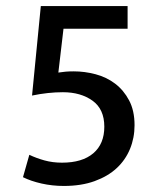

<svg xmlns="http://www.w3.org/2000/svg" viewBox="-20 -606 525 635"><path d="M402 -586V-511H190L173 -366Q185 -368 197 -369Q209 -370 224 -370Q260 -370 296 -360.5Q332 -351 360.5 -329.5Q389 -308 407 -274Q425 -240 425 -192Q425 -150 410 -113.5Q395 -77 366 -50Q337 -23 293 -7Q249 9 191 9Q153 9 117.5 1Q82 -7 56 -20L77 -94Q100 -83 127 -75.5Q154 -68 185 -68Q252 -68 288.5 -99Q325 -130 325 -187Q325 -245 286 -273Q247 -301 188 -301Q139 -301 86 -290L115 -586Z"/></svg>

Font: Mukta Mahee Medium
Style: Regular
Weight: 500
Designer: Shuchita Grover, Noopur Datye, Girish Dalvi, Yashodeep Gholap
Foundry: Ek Type
Version: Version 2.538;PS 1.000;hotconv 16.6.51;makeotf.lib2.5.65220;